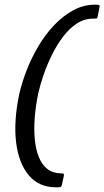

<svg xmlns="http://www.w3.org/2000/svg" viewBox="-20 -721 447 823"><path d="M245 73Q243 79 240 80.5Q237 82 221 82Q147 82 103.5 30.5Q60 -21 49 -111.5Q38 -202 63 -320Q74 -368 94.5 -420.5Q115 -473 144.5 -523Q174 -573 212 -613Q250 -653 294 -677Q338 -701 388 -701Q403 -701 405.5 -699Q408 -697 407 -692L398 -647Q396 -642 392.5 -641.5Q389 -641 378 -641Q341 -641 309 -620Q277 -599 250.5 -564Q224 -529 203 -486.5Q182 -444 167 -400.5Q152 -357 144 -321Q133 -268 129 -218Q125 -168 129 -125Q133 -82 146 -49Q159 -16 182 2.5Q205 21 239 22Q251 22 252.5 24Q254 26 254 31Z"/></svg>

Font: Glory Medium
Style: Italic
Weight: 500
Italic angle: -12°
Version: Version 1.011